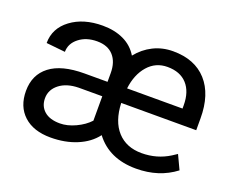

<svg xmlns="http://www.w3.org/2000/svg" viewBox="-94 -691 1032 855"><g transform="rotate(20 422.0 -264.0)"><path d="M616.2 9.8Q724.6 9.8 801.8 -49.3L770.5 -115.7L747.6 -100.6Q688.5 -63.5 616.2 -63.5Q543.5 -63.5 501 -110.1Q458.5 -156.7 455.1 -242.7H810.5V-298.8Q810.5 -412.6 753.9 -475.3Q697.3 -538.1 594.7 -538.1Q543.5 -538.1 501 -516.8Q458.5 -495.6 427.7 -457Q403.3 -497.6 360.4 -517.8Q317.4 -538.1 261.2 -538.1Q169.9 -538.1 110.8 -493.9Q51.8 -449.7 51.8 -379.9L141.6 -370.6Q141.6 -410.2 175.8 -437Q210 -463.9 261.2 -463.9Q312 -463.9 338.9 -433.8Q365.7 -403.8 365.7 -351.6V-310.1H256.8Q148.9 -310.1 93.5 -267.6Q38.1 -225.1 38.1 -148.4Q38.1 -74.7 84 -32.5Q129.9 9.8 211.4 9.8Q280.3 9.8 335.4 -13.2Q390.6 -36.1 422.4 -78.1Q488.8 9.8 616.2 9.8ZM229 -63.5Q180.7 -63.5 154.8 -86.2Q128.9 -108.9 128.9 -146.5Q128.9 -187 163.1 -213.9Q197.3 -240.7 254.4 -241.7H365.7V-126Q341.3 -99.6 302.7 -81.5Q264.2 -63.5 229 -63.5ZM594.7 -463.9Q654.8 -463.9 687.5 -428Q720.2 -392.1 720.2 -327.6V-312.5H457.5Q465.8 -380.4 502.2 -422.1Q538.6 -463.9 594.7 -463.9Z"/></g></svg>

Font: FAU Chimera
Style: Regular
Weight: 400
Version: Version 1.002;hotconv 1.0.117;makeotfexe 2.5.65602